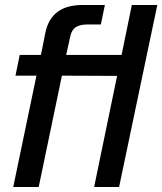

<svg xmlns="http://www.w3.org/2000/svg" viewBox="-20 -749 650 769"><path d="M126 -446H42L59 -529H144L162 -619Q185 -729 310 -729H400L384 -651H330Q299 -651 282.5 -639.5Q266 -628 261 -601L245 -529H467L508 -729H610L457 0H357L449 -445L228 -446L135 0H33Z"/></svg>

Font: Mona Sans Medium
Style: Italic
Weight: 500
Italic angle: -11.7°
Designer: Deni Anggara
Foundry: GitHub
Version: Version 2.000